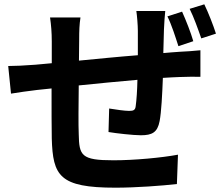

<svg xmlns="http://www.w3.org/2000/svg" viewBox="-20 -819 1040 890"><path d="M927 -799 859 -778C879 -738 898 -684 913 -641L981 -663C969 -701 946 -760 927 -799ZM746 -768H612C615 -749 619 -702 619 -676V-563C528 -556 430 -546 346 -538C346 -577 347 -611 347 -634C347 -677 348 -705 353 -738H212C217 -703 220 -669 220 -627C220 -610 220 -573 220 -526C188 -523 162 -521 144 -519C93 -515 46 -513 18 -513L31 -385C58 -390 120 -398 152 -402C169 -404 192 -406 219 -409C219 -316 219 -220 220 -177C225 -4 255 51 515 51C610 51 732 42 800 34L805 -102C730 -88 604 -76 506 -76C356 -76 347 -98 345 -197C343 -240 344 -332 345 -423C430 -432 528 -441 617 -449C616 -400 613 -355 609 -327C607 -308 598 -305 578 -305C558 -305 517 -311 486 -316L483 -207C518 -201 598 -192 633 -192C685 -192 710 -205 720 -258C728 -300 732 -381 735 -458C764 -460 791 -461 813 -462C839 -463 892 -464 909 -463V-586C880 -583 840 -580 813 -579C790 -577 765 -576 737 -573C738 -607 739 -642 740 -682C741 -708 744 -753 746 -768ZM824 -765 756 -743C776 -703 793 -648 807 -605L876 -628C865 -667 842 -725 824 -765Z"/></svg>

Font: DAIFUKU Sans JP
Style: Bold
Weight: 700
Designer: Original font ‘Source Han Sans JP’ : Ryoko NISHIZUKA  (kana, bopomofo & ideographs); Paul D. Hunt (Latin, Greek & Cyrill
Foundry: Daifuku
Version: Version 1.001